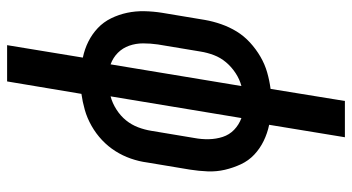

<svg xmlns="http://www.w3.org/2000/svg" viewBox="-245 -530 990 540"><g transform="rotate(90 250.0 -260.0)"><path d="M107 215 142 2Q118 -3 97 -13.5Q76 -24 59 -40Q42 -56 31.5 -77.5Q21 -99 16 -122.5Q11 -146 11.5 -171Q12 -196 16 -221L36 -341Q40 -364 48 -387Q56 -410 68.5 -430.5Q81 -451 99.5 -468Q118 -485 139.5 -497.5Q161 -510 184 -516.5Q207 -523 230 -526L264 -735H366L331 -522Q355 -517 376.5 -506.5Q398 -496 415 -480Q432 -464 442 -442.5Q452 -421 457.5 -397.5Q463 -374 462 -349Q461 -324 457 -299L437 -179Q434 -156 426 -133Q418 -110 405 -89.5Q392 -69 374 -52Q356 -35 334 -22.5Q312 -10 289 -3.5Q266 3 244 6L209 215ZM161 -76 222 -444Q203 -439 185.5 -427.5Q168 -416 155 -400.5Q142 -385 135 -366.5Q128 -348 125 -329L105 -209Q102 -188 102 -167.5Q102 -147 108.5 -128.5Q115 -110 128.5 -96.5Q142 -83 161 -76ZM251 -76Q270 -81 288 -92.5Q306 -104 318.5 -119.5Q331 -135 338 -153.5Q345 -172 348 -191L368 -311Q372 -332 371.5 -352.5Q371 -373 365 -391.5Q359 -410 345 -423.5Q331 -437 312 -444Z"/></g></svg>

Font: Iosevka Semibold Oblique
Style: Regular
Weight: 600
Italic angle: -9°
Monospace: yes
Designer: Belleve Invis
Foundry: Belleve Invis
Version: Version 32.5.0; ttfautohint (v1.8.4)